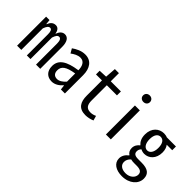

<svg xmlns="http://www.w3.org/2000/svg" viewBox="-22 -1540 2545 2545"><g transform="rotate(45 1250.0 -267.5)"><path d="M39 0H118V-403C135 -452 155 -478 182 -478C210 -478 222 -448 222 -396V0H290V-403C306 -452 323 -478 351 -478C378 -478 394 -452 394 -396V0H473V-410C473 -505 439 -556 382 -556C336 -556 304 -521 287 -470C278 -523 254 -556 211 -556C161 -556 133 -525 114 -477H110L103 -544H39Z M698 13C754 13 806 -18 849 -67H852L860 0H935V-342C935 -472 875 -557 762 -557C689 -557 625 -523 577 -489L613 -427C653 -456 696 -482 746 -482C818 -482 844 -416 844 -344C655 -317 557 -258 557 -137C557 -39 615 13 698 13ZM725 -61C681 -61 646 -84 646 -146C646 -218 695 -261 844 -284V-130C805 -87 766 -61 725 -61Z M1330 12C1371 12 1417 2 1456 -15L1437 -82C1409 -68 1381 -61 1351 -61C1277 -61 1251 -106 1251 -184V-470H1441V-544H1251V-697H1175L1164 -544L1048 -539V-470H1160V-186C1160 -67 1202 12 1330 12Z M1704 0H1796V-544H1704ZM1750 -656C1787 -656 1814 -680 1814 -716C1814 -752 1787 -777 1750 -777C1713 -777 1686 -752 1686 -716C1686 -680 1713 -656 1750 -656Z M2243 242C2385 242 2474 157 2474 59C2474 -31 2417 -71 2303 -71H2237C2168 -71 2150 -96 2150 -132C2150 -160 2160 -177 2177 -194C2199 -182 2223 -177 2244 -177C2329 -177 2404 -244 2404 -362C2404 -414 2389 -448 2370 -474H2473V-544H2301C2284 -552 2260 -556 2239 -556C2151 -556 2069 -491 2069 -366C2069 -296 2094 -252 2127 -223V-219C2098 -199 2072 -161 2072 -116C2072 -73 2091 -44 2118 -27V-22C2074 11 2050 54 2050 101C2050 191 2132 242 2243 242ZM2239 -237C2195 -237 2157 -279 2157 -366C2157 -453 2194 -492 2239 -492C2287 -492 2322 -452 2322 -366C2322 -279 2284 -237 2239 -237ZM2251 180C2175 180 2130 143 2130 88C2130 57 2142 25 2175 -3C2199 3 2217 4 2239 4H2283C2350 4 2385 22 2385 73C2385 126 2333 180 2251 180Z"/></g></svg>

Font: Noto Sans Mono CJK SC
Style: Regular
Weight: 400
Designer: Ryoko NISHIZUKA 西塚涼子 (kana, bopomofo & ideographs); Paul D. Hunt (Latin, Greek & Cyrillic); Sandoll Communications 산돌커뮤니
Foundry: Adobe
Version: Version 2.004;hotconv 1.0.118;makeotfexe 2.5.65603